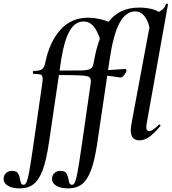

<svg xmlns="http://www.w3.org/2000/svg" viewBox="-144 -768 950 1063"><path d="M-124 224Q-124 202 -110.5 190Q-97 178 -78 178Q-54 178 -45.5 190Q-37 202 -33 225Q-30 241 -26.5 248Q-23 255 -13 255Q-3 255 3.5 239.5Q10 224 17.5 184Q25 144 39 47L90 -306Q92 -317 92 -332Q92 -350 82 -354.5Q72 -359 41 -359Q38 -359 38 -366Q38 -375 41 -375Q74 -375 87.5 -384Q101 -393 106 -418Q129 -534 189.5 -602Q250 -670 343 -670Q377 -670 416.5 -660.5Q456 -651 481 -636L415 -535Q397 -596 374 -622.5Q351 -649 319 -649Q272 -649 242 -597.5Q212 -546 195 -439L127 21Q113 118 92.5 173Q72 228 42 251.5Q12 275 -35 275Q-76 275 -100 260.5Q-124 246 -124 224ZM359 -319Q359 -334 350.5 -340.5Q342 -347 322 -349Q278 -353 136 -353L138 -377Q276 -377 310 -378Q344 -379 358 -388Q372 -397 374 -418L388 -367L358 -306Q359 -311 359 -319ZM144 224Q144 202 157.5 190Q171 178 190 178Q214 178 222.5 190Q231 202 235 225Q238 241 241.5 248Q245 255 255 255Q265 255 271.5 239.5Q278 224 285.5 184Q293 144 307 47L358 -306Q360 -317 360 -332Q360 -350 350 -354.5Q340 -359 309 -359Q306 -359 306 -366Q306 -375 309 -375Q342 -375 356 -384Q370 -393 374 -418Q401 -574 459.5 -650Q518 -726 627 -726Q665 -726 696 -718Q727 -710 741 -697L688 -591Q681 -644 659 -674.5Q637 -705 605 -705Q552 -705 517.5 -640Q483 -575 463 -439L395 21Q381 118 360.5 173Q340 228 310 251.5Q280 275 233 275Q192 275 168 260.5Q144 246 144 224ZM404 -351 406 -378Q447 -378 515 -384L549 -386Q556 -386 556 -377Q556 -369 544 -353.5Q532 -338 522 -339Q497 -343 465.5 -347Q434 -351 404 -351ZM580 -47Q580 -62 585 -89L697 -690Q708 -690 725 -697Q742 -704 756.5 -716.5Q771 -729 774 -745Q775 -748 781 -747.5Q787 -747 786 -744L669 -89Q666 -74 666 -65Q666 -42 682 -42Q692 -42 704.5 -51Q717 -60 735 -77Q737 -79 738 -79Q741 -79 743.5 -75.5Q746 -72 743 -69Q709 -29 682.5 -10Q656 9 628 9Q580 9 580 -47Z"/></svg>

Font: Cormorant Garamond
Style: Bold Italic
Weight: 700
Italic angle: -10°
Designer: Christian Thalmann (Catharsis Fonts)
Foundry: Catharsis Fonts
Version: Version 4.000